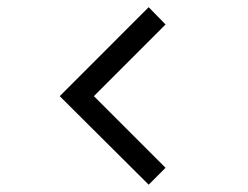

<svg xmlns="http://www.w3.org/2000/svg" viewBox="-20 -595 688 533"><path d="M392.7 -82.3 439.6 -129.2 240.6 -328.1 439.6 -527.1 392.7 -575 145.8 -328.1Z"/></svg>

Font: Manrope3 Medium
Style: Regular
Weight: 500
Width: 4
Designer: Mikhail Sharanda
Foundry: Mikhail Sharanda
Version: Version 3.000;PS 003.000;hotconv 1.0.88;makeotf.lib2.5.64775